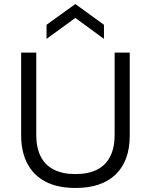

<svg xmlns="http://www.w3.org/2000/svg" viewBox="-20 -921 749 953"><path d="M355 12Q302 12 259.5 1Q217 -10 184.5 -32Q152 -54 130 -85.5Q108 -117 96.5 -158Q85 -199 85 -248V-660H160V-251Q160 -188 182 -144.5Q204 -101 247.5 -79Q291 -57 354 -57Q419 -57 462 -79Q505 -101 527 -144.5Q549 -188 549 -251V-660H624V-248Q624 -123 554.5 -55.5Q485 12 355 12ZM211 -728V-798L354 -901L496 -798V-728L354 -832Z"/></svg>

Font: Bricolage Grotesque 96pt ExtraBold Light
Style: Regular
Weight: 300
Version: Version 1.001;gftools[0.9.33.dev8+g029e19f]